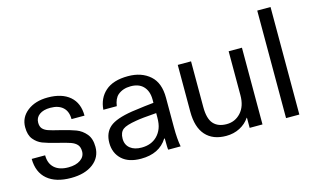

<svg xmlns="http://www.w3.org/2000/svg" viewBox="-87 -963 2018 1228"><g transform="rotate(-15 922.0 -349.0)"><path d="M437 -349H351Q351 -400 321.5 -427Q292 -454 238 -454Q192 -454 165.5 -434.5Q139 -415 139 -382Q139 -356 151.5 -342Q164 -328 187 -320Q210 -312 261 -300Q327 -284 363.5 -270Q400 -256 426.5 -224.5Q453 -193 453 -138Q453 -69 398.5 -27.5Q344 14 252 14Q151 14 95.5 -33Q40 -80 39 -169H128Q128 -115 160.5 -85.5Q193 -56 253 -56Q303 -56 333 -77Q363 -98 363 -132Q363 -161 349 -177Q335 -193 308 -202.5Q281 -212 223 -226Q162 -241 130 -253.5Q98 -266 74.5 -294.5Q51 -323 51 -375Q51 -440 103.5 -481Q156 -522 239 -522Q333 -522 385 -477Q437 -432 437 -349Z M770 -521Q860 -521 916 -471Q970 -423 970 -325V-129Q970 -51 980 0H898Q895 -8 895 -75H891Q837 11 716 11Q635 11 591 -29Q545 -71 545 -139Q545 -206 588 -243Q630 -279 738 -296Q838 -310 884 -314V-336Q884 -393 852 -425Q823 -454 770 -454Q718 -454 684 -425Q659 -403 652 -354H563Q569 -430 620 -475Q672 -521 770 -521ZM884 -218V-246Q785 -239 748 -232Q681 -221 659 -204Q634 -185 634 -143Q634 -102 663 -79Q691 -57 738 -57Q802 -57 841 -96Q862 -117 873 -146Q884 -174 884 -218Z M1097 -198V-508H1185V-205Q1185 -128 1215 -94.5Q1245 -61 1302 -61Q1358 -61 1396 -102.5Q1434 -144 1434 -217V-508H1522V0H1437V-67H1435Q1411 -31 1370.5 -10Q1330 11 1280 11Q1192 11 1144.5 -42Q1097 -95 1097 -198Z M1678 0V-712H1766V0Z"/></g></svg>

Font: CST
Style: Regular
Weight: 400
Version: Version 1.00